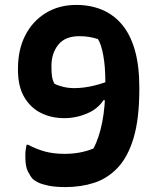

<svg xmlns="http://www.w3.org/2000/svg" viewBox="-20 -740 640 780"><path d="M290 -720Q347 -720 394 -700.5Q441 -681 475 -641Q509 -601 527.5 -537.5Q546 -474 546 -385V-378Q546 -258 523 -180.5Q500 -103 458.5 -59Q417 -15 363 2.5Q309 20 246 20Q205 20 178 14.5Q151 9 135.5 1.5Q120 -6 113 -13Q103 -24 93 -44Q83 -64 83 -103Q83 -109 83 -114.5Q83 -120 83.5 -125Q84 -130 85 -134.5Q86 -139 86.5 -143.5Q87 -148 88 -152H94Q130 -133 164.5 -124Q199 -115 242 -115Q275 -115 304.5 -120.5Q334 -126 360 -137Q383 -181 395.5 -244.5Q408 -308 408 -398V-405Q408 -470 399.5 -515.5Q391 -561 378 -581Q361 -587 342 -590Q323 -593 303 -593Q244 -593 216.5 -558Q189 -523 189 -473V-467Q189 -444 191.5 -428.5Q194 -413 201 -400Q216 -392 237.5 -387Q259 -382 281 -382Q321 -382 363.5 -392.5Q406 -403 448 -422V-333H371L415 -359Q391 -306 342.5 -283Q294 -260 241 -260Q189 -260 146.5 -281Q104 -302 78.5 -345.5Q53 -389 53 -456V-461Q53 -539 83 -597Q113 -655 166.5 -687.5Q220 -720 290 -720Z"/></svg>

Font: Recursive Monospace Casual
Style: Bold
Weight: 700
Version: Version 1.047